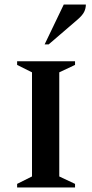

<svg xmlns="http://www.w3.org/2000/svg" viewBox="-20 -832 409 852"><path d="M56 0V-16L122 -49V-511L56 -544V-560H313V-544L243 -511V-49L313 -16V0ZM178 -635 263 -812H361Q361 -795 353.5 -779.5Q346 -764 324 -745L196 -635Z"/></svg>

Font: Spectral SC SemiBold
Style: Regular
Weight: 600
Designer: Jean-Baptiste Levee
Foundry: Production Type
Version: Version 2.001